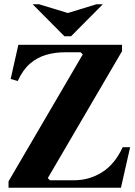

<svg xmlns="http://www.w3.org/2000/svg" viewBox="-20 -880 635 900"><path d="M20 0V-30L368 -625L358 -635H286Q238 -635 196.5 -623Q155 -611 121 -582Q87 -553 63 -500L30 -510L66 -670H552V-640L204 -45L214 -35H327Q399 -35 459 -73Q519 -111 555 -190H590L547 0ZM282 -710 133 -860H163L298 -819L432 -860H462L313 -710Z"/></svg>

Font: Brygada 1918
Style: Regular
Weight: 400
Designer: Mateusz Machalski | Borys Kosmynka | Przemek Hoffer
Foundry: NIEPODLEGLA 2018
Version: Version 3.006